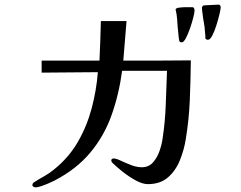

<svg xmlns="http://www.w3.org/2000/svg" viewBox="-20 -806 1040 830"><path d="M805 -545Q804 -460 800.5 -374Q797 -288 783 -204Q776 -159 758 -114Q740 -69 706.5 -39.5Q673 -10 619 -10Q596 -10 566 -26.5Q536 -43 508.5 -65Q481 -87 465 -103Q461 -109 461 -113Q461 -117 464.5 -119Q468 -121 471 -121Q482 -121 502 -111.5Q522 -102 546.5 -92.5Q571 -83 593 -83Q623 -83 641.5 -104Q660 -125 670 -154.5Q680 -184 683 -208Q694 -280 696.5 -353.5Q699 -427 702 -500H508Q494 -397 462 -307.5Q430 -218 370.5 -146.5Q311 -75 215 -25Q207 -21 191 -14Q175 -7 159 -1.5Q143 4 134 4Q130 4 125 1.5Q120 -1 120 -6Q120 -13 127 -18Q149 -32 171.5 -44.5Q194 -57 213 -73Q277 -124 316.5 -192.5Q356 -261 376.5 -338.5Q397 -416 403 -494L160 -492V-544H410Q412 -586 413.5 -629Q415 -672 416 -715H527L513 -544Q586 -544 659 -544Q732 -544 805 -545ZM821 -760Q821 -752 815.5 -730Q810 -708 801.5 -683.5Q793 -659 783.5 -641Q774 -623 766 -623Q757 -623 755 -629Q754 -632 752.5 -644.5Q751 -657 750 -671Q749 -685 748 -690Q747 -707 745.5 -725.5Q744 -744 740 -761Q740 -762 739.5 -762.5Q739 -763 739 -764Q739 -771 754.5 -773Q770 -775 787.5 -775Q805 -775 810 -775Q817 -775 819 -770Q821 -765 821 -760ZM934 -774Q934 -766 928.5 -743.5Q923 -721 915 -695.5Q907 -670 897.5 -652Q888 -634 879 -634Q876 -634 872.5 -635.5Q869 -637 868 -640Q867 -642 867.5 -644Q868 -646 868 -647Q867 -653 867 -658.5Q867 -664 866 -670Q865 -689 861.5 -707Q858 -725 856 -744Q855 -751 854 -758Q853 -765 853 -772Q853 -778 859 -782H858Q860 -783 874.5 -783.5Q889 -784 904.5 -785Q920 -786 924 -786Q934 -786 934 -774Z"/></svg>

Font: Kaisei Opti Medium
Style: Regular
Weight: 500
Designer: Font-Kai, 金井和夫
Foundry: KAZUO KANAI
Version: Version 5.003